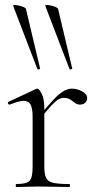

<svg xmlns="http://www.w3.org/2000/svg" viewBox="-20 -751 400 771"><path d="M259 -474 162 -727Q161 -731 168 -731Q175 -731 185.5 -728.5Q196 -726 204 -722.5Q212 -719 213 -716L270 -476Q271 -474 265.5 -472.5Q260 -471 259 -474ZM130 -474 33 -727Q32 -731 39 -731Q46 -731 56.5 -728.5Q67 -726 75 -722.5Q83 -719 84 -716L141 -476Q142 -474 136.5 -472.5Q131 -471 130 -474ZM139 -271 135 -281Q172 -327 195.5 -351.5Q219 -376 236 -385.5Q253 -395 269 -395Q290 -395 310 -384Q330 -373 330 -357Q330 -347 322.5 -339Q315 -331 301 -331Q289 -331 280.5 -338Q272 -345 262 -351.5Q252 -358 235 -358Q226 -358 215.5 -352.5Q205 -347 187.5 -328.5Q170 -310 139 -271ZM46 0Q43 0 43 -6Q43 -12 46 -12Q87 -12 99 -25Q111 -38 111 -81V-281Q111 -315 103 -330.5Q95 -346 75 -346Q65 -346 51 -342Q37 -338 19 -331Q15 -330 12.5 -335Q10 -340 14 -342L125 -394Q127 -395 130 -395Q137 -395 147.5 -374.5Q158 -354 158 -315V-81Q158 -52 165 -37Q172 -22 193.5 -17Q215 -12 258 -12Q261 -12 261 -6Q261 0 258 0Q234 0 202 -1Q170 -2 135 -2Q110 -2 86.5 -1Q63 0 46 0Z"/></svg>

Font: Cormorant Light Light
Style: Regular
Weight: 300
Version: Version 4.000